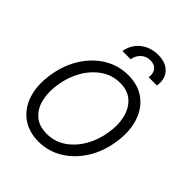

<svg xmlns="http://www.w3.org/2000/svg" viewBox="-210 -851 980 980"><g transform="rotate(45 280.0 -361.0)"><path d="M236.8 11.7Q165 11.2 116 -25.1Q66.9 -61.5 46.6 -126Q26.4 -190.4 40 -274.9Q53.7 -357.4 94 -420.2Q134.3 -482.9 193.1 -518.1Q252 -553.2 321.8 -553.2Q393.6 -553.2 442.4 -516.6Q491.2 -480 511.5 -415.3Q531.7 -350.6 518.1 -266.1Q504.9 -184.1 464.6 -121.6Q424.3 -59.1 365.5 -23.9Q306.6 11.2 236.8 11.7ZM237.8 -46.4Q295.9 -46.4 341.6 -77.6Q387.2 -108.9 417 -160.6Q446.8 -212.4 456.5 -274.9Q466.8 -335.4 454.8 -385.3Q442.9 -435.1 409.4 -465.3Q376 -495.6 320.8 -495.6Q263.2 -495.6 217.3 -463.9Q171.4 -432.1 141.6 -380.1Q111.8 -328.1 102.1 -266.1Q91.8 -206.1 103.3 -156Q114.7 -106 148.4 -76.2Q182.1 -46.4 237.8 -46.4ZM212.9 -618.7Q218.8 -653.3 238.5 -679.4Q258.3 -705.6 288.8 -720Q319.3 -734.4 356.4 -734.4Q412.1 -734.4 441.2 -702.6Q470.2 -670.9 461.9 -618.7H402.3Q407.2 -648.9 392.6 -667.7Q377.9 -686.5 348.6 -686.5Q318.8 -686.5 298.1 -667.7Q277.3 -648.9 272.5 -618.7Z"/></g></svg>

Font: Inter Tight Light
Style: Italic
Weight: 300
Italic angle: -9.39999°
Designer: Rasmus Andersson
Foundry: rsms
Version: Version 3.004